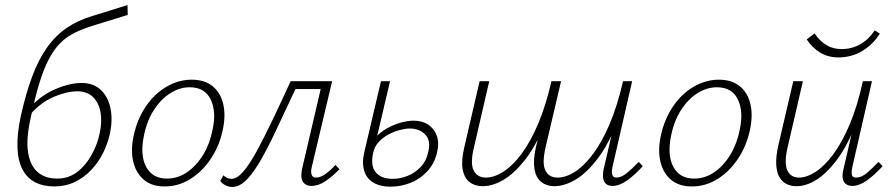

<svg xmlns="http://www.w3.org/2000/svg" viewBox="-20 -731 3536 759"><path d="M194 6Q151 6 119 -10.5Q87 -27 69 -61Q51 -95 49 -147.5Q47 -200 62 -271Q82 -361 107 -428Q132 -495 165.5 -542.5Q199 -590 243.5 -620.5Q288 -651 346 -668L484 -711L485 -672L352 -631Q309 -618 275.5 -601.5Q242 -585 217 -559.5Q192 -534 171.5 -494Q151 -454 134 -397Q117 -340 100 -259Q83 -181 91 -129Q99 -77 128.5 -51Q158 -25 206 -25Q251 -25 285 -51Q319 -77 342 -118.5Q365 -160 374 -204Q384 -249 377.5 -286.5Q371 -324 348 -347Q325 -370 285 -370Q245 -370 193.5 -348.5Q142 -327 99 -278L87 -294Q110 -321 137 -342Q164 -363 193 -376Q222 -389 249.5 -396Q277 -403 303 -403Q349 -403 378 -376Q407 -349 416.5 -304Q426 -259 415 -204Q406 -164 387.5 -126.5Q369 -89 340.5 -59Q312 -29 275.5 -11.5Q239 6 194 6Z M631 6Q580 6 549 -20Q518 -46 507 -91Q496 -136 508 -193Q522 -259 556 -309.5Q590 -360 638 -388Q686 -416 738 -416Q788 -416 819.5 -391Q851 -366 862 -321.5Q873 -277 861 -219Q848 -156 814.5 -105Q781 -54 733.5 -24Q686 6 631 6ZM640 -25Q683 -25 720 -50.5Q757 -76 783.5 -120Q810 -164 820 -217Q836 -289 813 -337.5Q790 -386 730 -386Q690 -386 653 -362.5Q616 -339 588.5 -296.5Q561 -254 549 -195Q533 -117 558 -71Q583 -25 640 -25Z M898 8Q883 8 869.5 0.5Q856 -7 851 -16L863 -38Q869 -32 877.5 -28Q886 -24 895 -24Q917 -24 942 -53Q967 -82 995.5 -134.5Q1024 -187 1057.5 -257Q1091 -327 1129 -410H1271L1265 -379H1148Q1111 -301 1078.5 -231Q1046 -161 1016 -107Q986 -53 957 -22.5Q928 8 898 8ZM1211 4Q1197 4 1186.5 -3Q1176 -10 1172.5 -25Q1169 -40 1175 -67L1255 -410H1293L1212 -69Q1208 -51 1212 -40Q1216 -29 1229 -29Q1248 -29 1268.5 -44.5Q1289 -60 1306 -79L1322 -62Q1296 -35 1267.5 -15.5Q1239 4 1211 4Z M1523 7Q1484 7 1457 -8.5Q1430 -24 1420 -55Q1410 -86 1420 -129L1486 -410H1522L1455 -126Q1444 -74 1466 -49Q1488 -24 1532 -24Q1563 -24 1592 -36Q1621 -48 1643 -71Q1665 -94 1672 -127Q1685 -174 1661.5 -198.5Q1638 -223 1600 -223Q1583 -223 1560 -217Q1537 -211 1515 -199Q1493 -187 1476.5 -169Q1460 -151 1455 -126H1430Q1439 -159 1460 -183Q1481 -207 1508 -222.5Q1535 -238 1563.5 -246Q1592 -254 1614 -254Q1649 -254 1673 -238Q1697 -222 1707 -193.5Q1717 -165 1707 -125Q1696 -82 1667.5 -52Q1639 -22 1601 -7.5Q1563 7 1523 7Z M2171 5Q2141 5 2120 -11.5Q2099 -28 2093 -61.5Q2087 -95 2098 -147L2160 -410H2198L2137 -150Q2122 -85 2136 -57Q2150 -29 2184 -29Q2217 -29 2253 -52Q2289 -75 2324.5 -122.5Q2360 -170 2390.5 -242Q2421 -314 2443 -410H2470Q2446 -301 2410.5 -222.5Q2375 -144 2334.5 -93.5Q2294 -43 2252 -19Q2210 5 2171 5ZM1888 5Q1857 5 1836 -11.5Q1815 -28 1809 -61.5Q1803 -95 1815 -147L1876 -410H1914L1854 -150Q1838 -85 1852.5 -57Q1867 -29 1901 -29Q1933 -29 1969.5 -52Q2006 -75 2041.5 -122.5Q2077 -170 2107.5 -242Q2138 -314 2160 -410H2187Q2162 -301 2127 -222.5Q2092 -144 2051 -93.5Q2010 -43 1968.5 -19Q1927 5 1888 5ZM2401 4Q2386 4 2376.5 -3.5Q2367 -11 2364.5 -26Q2362 -41 2366 -61L2447 -410H2479L2401 -70Q2397 -51 2400.5 -40Q2404 -29 2417 -29Q2436 -29 2457.5 -46.5Q2479 -64 2505 -91L2521 -74Q2488 -38 2458 -17Q2428 4 2401 4Z M2715 6Q2664 6 2633 -20Q2602 -46 2591 -91Q2580 -136 2592 -193Q2606 -259 2640 -309.5Q2674 -360 2722 -388Q2770 -416 2822 -416Q2872 -416 2903.5 -391Q2935 -366 2946 -321.5Q2957 -277 2945 -219Q2932 -156 2898.5 -105Q2865 -54 2817.5 -24Q2770 6 2715 6ZM2724 -25Q2767 -25 2804 -50.5Q2841 -76 2867.5 -120Q2894 -164 2904 -217Q2920 -289 2897 -337.5Q2874 -386 2814 -386Q2774 -386 2737 -362.5Q2700 -339 2672.5 -296.5Q2645 -254 2633 -195Q2617 -117 2642 -71Q2667 -25 2724 -25Z M3128 5Q3106 5 3088.5 -4Q3071 -13 3060.5 -32Q3050 -51 3048.5 -81Q3047 -111 3056 -153L3116 -410H3154L3095 -155Q3079 -91 3091.5 -60Q3104 -29 3139 -29Q3169 -29 3204 -51.5Q3239 -74 3274 -121Q3309 -168 3339.5 -240.5Q3370 -313 3391 -410H3415Q3391 -302 3357 -223Q3323 -144 3284 -93.5Q3245 -43 3205.5 -19Q3166 5 3128 5ZM3349 4Q3334 4 3324 -3.5Q3314 -11 3311.5 -25.5Q3309 -40 3314 -61L3395 -410H3427L3349 -69Q3345 -48 3348 -38.5Q3351 -29 3364 -29Q3385 -29 3406 -46.5Q3427 -64 3453 -91L3469 -74Q3436 -38 3406 -17Q3376 4 3349 4ZM3295 -504Q3254 -504 3223 -522.5Q3192 -541 3169 -575L3200 -599Q3222 -567 3248 -552Q3274 -537 3307 -537Q3347 -537 3380.5 -556Q3414 -575 3438 -611L3458 -598Q3431 -555 3388.5 -529.5Q3346 -504 3295 -504Z"/></svg>

Font: Ysabeau Infant ExtraLight
Style: Italic
Weight: 250
Italic angle: -12°
Designer: Christian Thalmann (Catharsis Fonts)
Version: Version 2.001;gftools[0.9.30]; featfreeze: ss01,ss02,lnum